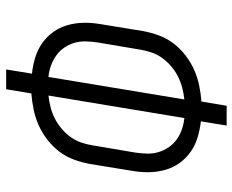

<svg xmlns="http://www.w3.org/2000/svg" viewBox="-88 -688 775 640"><g transform="rotate(90 300.0 -367.5)"><path d="M211 0 225 -86Q197 -89 171 -97Q145 -105 123.5 -120Q102 -135 86.5 -156.5Q71 -178 63.5 -204Q56 -230 55.5 -258Q55 -286 60 -315L83 -456Q88 -483 97.5 -509Q107 -535 124 -557.5Q141 -580 164.5 -598Q188 -616 213 -627Q238 -638 265 -643.5Q292 -649 318 -651L332 -735H398L384 -649Q412 -646 438 -638Q464 -630 485.5 -615Q507 -600 522.5 -578.5Q538 -557 545.5 -531Q553 -505 553.5 -477Q554 -449 549 -420L526 -279Q521 -252 511.5 -226Q502 -200 485 -177.5Q468 -155 444.5 -137Q421 -119 396 -108Q371 -97 344 -91.5Q317 -86 291 -84L277 0ZM236 -141 311 -594Q292 -592 272.5 -587Q253 -582 235 -573Q217 -564 201 -550.5Q185 -537 173 -520.5Q161 -504 154.5 -485Q148 -466 145 -447L121 -305Q118 -285 117.5 -265Q117 -245 122.5 -227Q128 -209 138.5 -193.5Q149 -178 164.5 -167Q180 -156 198 -149.5Q216 -143 236 -141ZM298 -141Q317 -143 336.5 -148Q356 -153 374 -162Q392 -171 408 -184.5Q424 -198 436 -214.5Q448 -231 454.5 -250Q461 -269 464 -288L488 -430Q491 -450 491.5 -470Q492 -490 486.5 -508Q481 -526 470.5 -541.5Q460 -557 445 -568Q430 -579 411.5 -585.5Q393 -592 373 -594Z"/></g></svg>

Font: Iosevka Light Extended
Style: Italic
Weight: 300
Width: 7
Italic angle: -9°
Monospace: yes
Designer: Belleve Invis
Foundry: Belleve Invis
Version: Version 32.5.0; ttfautohint (v1.8.4)